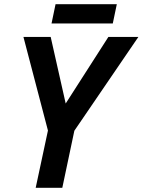

<svg xmlns="http://www.w3.org/2000/svg" viewBox="-20 -889 675 909"><path d="M224 -778H514L533 -869H243ZM149 0H275L332 -270L635 -714H493L291 -399L220 -714H91L207 -271Z"/></svg>

Font: Noto Sans SemiBold
Style: Italic
Weight: 600
Italic angle: -12°
Designer: Monotype Design Team
Foundry: Monotype Imaging Inc.
Version: Version 2.013